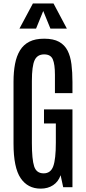

<svg xmlns="http://www.w3.org/2000/svg" viewBox="-20 -1095 505 1123"><path d="M217.8 8.3Q142.1 8.3 100.6 -53.2Q59.1 -114.7 59.1 -254.9V-618.2Q59.1 -674.8 67.9 -720.9Q76.7 -767.1 96.9 -800.3Q117.2 -833.5 151.6 -851.1Q186 -868.7 238.3 -868.7Q292.5 -868.7 325.2 -850.6Q357.9 -832.5 375 -799.3Q392.1 -766.1 397.9 -719.2Q403.8 -672.4 403.8 -615.2V-550.3H301.3V-657.2Q301.3 -719.2 288.8 -748Q276.4 -776.9 238.3 -776.9Q198.2 -776.9 182.4 -742.7Q166.5 -708.5 166.5 -621.6V-258.3Q166.5 -163.1 179.7 -122.1Q192.9 -81.1 235.4 -81.1Q276.4 -81.1 291.5 -122.6Q306.6 -164.1 306.6 -260.7V-373H237.3V-455.1H403.8V0H349.6L334.5 -70.3Q321.3 -32.2 290.8 -12Q260.3 8.3 217.8 8.3ZM93.8 -927.7 172.4 -1074.7H293L371.1 -927.7H274.9L232.9 -1030.8L190.9 -927.7Z"/></svg>

Font: Antonio Medium
Style: Regular
Weight: 500
Designer: Vernon Adams
Foundry: Vernon Adams
Version: Version 1.002